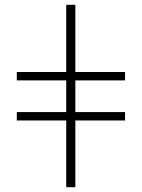

<svg xmlns="http://www.w3.org/2000/svg" viewBox="-20 -780 590 800"><path d="M256 0V-278H50V-313H256V-445H50V-480H256V-760H294V-480H501V-445H294V-313H501V-278H294V0Z"/></svg>

Font: Noto Serif ExtraLight
Style: Regular
Weight: 200
Designer: Monotype Design Team
Foundry: Monotype Imaging Inc.
Version: Version 2.015; ttfautohint (v1.8.4.7-5d5b)